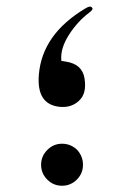

<svg xmlns="http://www.w3.org/2000/svg" viewBox="-20 -584 405 593"><path d="M169.4 -396 184.1 -393.6Q209.5 -389.6 223.6 -376.5Q237.8 -363.3 241.2 -341.3Q244.6 -318.4 240.7 -301.8Q236.8 -285.2 225.1 -273.9Q201.7 -251 166 -253.9Q91.8 -260.3 100.1 -354.5Q110.8 -478 242.2 -557.1Q257.3 -566.4 261.7 -562.5Q262.7 -562 263.4 -561.3Q264.2 -560.5 264.6 -560.1Q265.1 -559.6 265.1 -559.1Q269 -555.2 254.9 -544.4Q219.2 -517.6 192.4 -475.6Q166 -433.6 169.4 -397.9ZM217.8 -121.6Q236.3 -101.6 236.3 -75Q236.3 -48.3 217.3 -29.3Q198.2 -10.3 171.6 -10.3Q145 -10.3 126 -29.3Q106.9 -48.3 106.9 -75Q106.9 -101.6 126 -120.8Q145 -140.1 171.6 -140.1Q198.2 -140.1 217.8 -121.6ZM217.8 -121.1V-121.6Q217.8 -121.6 217.8 -121.3Q217.8 -121.1 217.8 -121.1Z"/></svg>

Font: Gandom FD-WOL
Style: FD-WOL
Weight: 400
Foundry: DejaVu fonts team - Redesigned by Saber Rastikerdar - Based on Samim Font
Version: Version 0.6